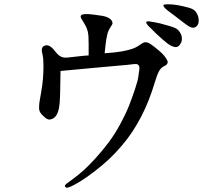

<svg xmlns="http://www.w3.org/2000/svg" viewBox="-20 -799 1040 901"><path d="M396 -539Q396 -568 396 -592.5Q396 -617 395 -631Q393 -652 387.5 -665.5Q382 -679 373.5 -692Q365 -705 361 -713Q357 -721 360 -726.5Q363 -732 383 -733Q396 -733 415 -731Q434 -729 458 -725Q482 -721 495 -711.5Q508 -702 508 -690Q508 -685 498 -670.5Q488 -656 483.5 -637.5Q479 -619 476 -594L471 -549Q527 -553 553 -558Q579 -563 598 -569Q617 -575 633.5 -586.5Q650 -598 656 -600Q666 -602 676 -598Q686 -594 709 -575.5Q732 -557 741.5 -547.5Q751 -538 759.5 -525Q768 -512 767 -506Q766 -500 760 -494L744 -485Q734 -479 725.5 -463.5Q717 -448 705 -408Q693 -368 677.5 -328.5Q662 -289 642.5 -251.5Q623 -214 600.5 -180Q578 -146 549.5 -113Q521 -80 492 -52.5Q463 -25 424 5Q385 35 356 52.5Q327 70 312 76.5Q297 83 291.5 81.5Q286 80 284.5 75Q283 70 295 61Q303 55 326 38Q349 21 372 0.5Q395 -20 427 -55Q459 -90 488.5 -129Q518 -168 544 -216Q570 -264 585 -302Q600 -340 613 -379Q626 -418 629 -438L633 -467Q635 -479 634 -485.5Q633 -492 627 -496Q621 -500 606 -498Q577 -494 548 -492L426 -481L264 -466Q263 -417 262.5 -379.5Q262 -342 260 -316.5Q258 -291 252 -274Q246 -257 236.5 -248.5Q227 -240 214 -238Q201 -236 182 -256Q169 -268 165.5 -278.5Q162 -289 164 -310Q165 -321 172 -359.5Q179 -398 181.5 -428.5Q184 -459 184 -490Q184 -523 180 -541Q176 -559 176 -563Q176 -574 182 -580Q188 -586 199.5 -586.5Q211 -587 227 -572L250 -545Q260 -535 271.5 -531Q283 -527 302.5 -529.5Q322 -532 370 -537L396 -539ZM783 -584Q768 -592 744 -613L711 -643L686 -668Q674 -678 669 -686.5Q664 -695 667 -697Q670 -699 678 -699Q688 -698 705.5 -694.5Q723 -691 732 -689L775 -677Q806 -668 815 -659Q824 -650 830 -637Q835 -623 833 -609Q831 -598 823.5 -588.5Q816 -579 807 -578Q799 -577 783 -584ZM768 -779Q791 -779 815.5 -774.5Q840 -770 865.5 -763Q891 -756 900.5 -741.5Q910 -727 912 -711Q914 -689 906 -679.5Q898 -670 888.5 -669Q879 -668 867 -675Q855 -682 835.5 -697.5Q816 -713 799 -725.5Q782 -738 769 -748Q756 -758 751 -764.5Q746 -771 747 -775Q748 -779 768 -779Z"/></svg>

Font: ChillKai
Style: Regular
Weight: 400
Designer: ChillType
Foundry: 寒蝉字型
Version: Version 2.000